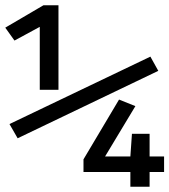

<svg xmlns="http://www.w3.org/2000/svg" viewBox="-22 -709 643 729"><path d="M129 -368V-607L33 -555L-2 -604L143 -689H200V-368ZM45 -184 14 -238 549 -494 579 -440ZM546 -56V0H473V-56H295V-104L430 -331L492 -306L377 -115H473L479 -201H546V-115H601V-56Z"/></svg>

Font: Fira Mono
Style: Regular
Weight: 400
Designer: Carrois Corporate & Edenspiekermann AG
Foundry: Carrois Corporate GbR & Edenspiekermann AG
Version: Version 3.206;PS 003.206;hotconv 1.0.70;makeotf.lib2.5.58329